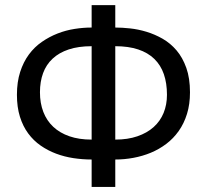

<svg xmlns="http://www.w3.org/2000/svg" viewBox="-20 -733 824 753"><path d="M339.4 -551.8Q287.6 -551.8 249.5 -539.1Q211.4 -526.4 186.3 -502.9Q161.1 -479.5 148.9 -446Q136.7 -412.6 136.7 -371.1Q136.7 -328.6 149.9 -294.2Q163.1 -259.8 189 -235.6Q214.8 -211.4 252.4 -198.5Q290 -185.5 339.4 -185.5ZM725.1 -371.1Q725.1 -324.2 713.4 -286.4Q701.7 -248.5 680.9 -219.2Q660.2 -189.9 632.1 -168.7Q604 -147.5 571.5 -134Q539.1 -120.6 503.4 -114Q467.8 -107.4 432.1 -107.4V0H339.4V-107.4Q303.7 -107.4 268.1 -112.8Q232.4 -118.2 200 -130.4Q167.5 -142.6 139.4 -162.1Q111.3 -181.6 90.6 -209.7Q69.8 -237.8 58.1 -275.4Q46.4 -313 46.4 -361.3Q46.4 -411.6 59.1 -450.9Q71.8 -490.2 93.5 -519.5Q115.2 -548.8 144.3 -568.8Q173.3 -588.9 205.8 -601.6Q238.3 -614.3 272.5 -619.6Q306.6 -625 339.4 -625V-712.9H432.1V-625Q458.5 -625 490.2 -621.6Q522 -618.2 554.4 -608.4Q586.9 -598.6 617.7 -581.1Q648.4 -563.5 672.4 -535.4Q696.3 -507.3 710.7 -466.8Q725.1 -426.3 725.1 -371.1ZM432.1 -185.5Q481 -185.5 518.8 -198.5Q556.6 -211.4 582.5 -234.6Q608.4 -257.8 621.6 -290Q634.8 -322.3 634.8 -361.3Q634.8 -406.7 622.6 -442.1Q610.4 -477.5 585.2 -502Q560.1 -526.4 522 -539.1Q483.9 -551.8 432.1 -551.8Z"/></svg>

Font: Andika DR AuSIL
Style: Regular
Weight: 400
Designer: Annie Olsen & Victor Gaultney
Foundry: SIL International
Version: Version 0.003